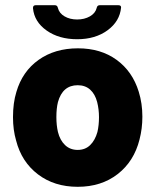

<svg xmlns="http://www.w3.org/2000/svg" viewBox="-20 -711 594 739"><path d="M279 8Q189 8 126 -40Q63 -88 42 -170Q30 -211 30 -260Q30 -315 43 -357Q66 -436 128.5 -480.5Q191 -525 280 -525Q368 -525 429 -480.5Q490 -436 514 -358Q528 -313 528 -262Q528 -216 517 -174Q496 -90 433 -41Q370 8 279 8ZM279 -134Q308 -134 327 -152.5Q346 -171 355 -203Q361 -229 361 -260Q361 -290 354 -318Q346 -349 327 -366Q308 -383 279 -383Q221 -383 203 -318Q197 -294 197 -260Q197 -229 203 -203Q211 -171 230.5 -152.5Q250 -134 279 -134ZM277 -560Q207 -560 159.5 -593.5Q112 -627 107 -679V-681Q107 -691 118 -691H191Q201 -691 203 -680Q208 -660 228.5 -648Q249 -636 277 -636Q305 -636 326 -648Q347 -660 352 -680Q354 -691 364 -691H435Q446 -691 446 -683Q446 -683 446 -682Q441 -629 394 -594.5Q347 -560 277 -560Z"/></svg>

Font: LinhAnh ExtBd
Style: Regular
Weight: 800
Designer: Jeremy Tribby
Foundry: Tribby Type
Version: Version 1.408